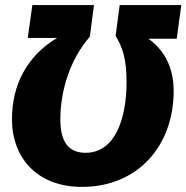

<svg xmlns="http://www.w3.org/2000/svg" viewBox="-20 -715 732 754"><path d="M302 19C519 19 662 -140 662 -358C662 -455 622 -520 563 -563H674L692 -695H450L434 -574C461 -530 477 -484 477 -393C477 -263 439 -115 316 -115C249 -115 217 -158 217 -246C217 -355 253 -480 333 -571L349 -695H107L89 -566H204C86 -495 27 -382 27 -247C27 -96 125 19 302 19Z"/></svg>

Font: Fira Sans ExtraBold
Style: Italic
Weight: 800
Italic angle: -8°
Designer: bBox Type GmbH & Carrois Corporate GbR & Edenspiekermann AG
Foundry: bBox Type GmbH & Carrois Corporate GbR & Edenspiekermann AG
Version: Version 4.301;PS 004.301;hotconv 1.0.88;makeotf.lib2.5.64775